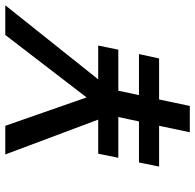

<svg xmlns="http://www.w3.org/2000/svg" viewBox="-26 -730 755 744"><g transform="rotate(-90 352.0 -357.5)"><path d="M79 -119 95 -197H254L271 -277H113L129 -355H261L126 -715H237L347 -400L589 -715H704L417 -355H548L532 -277H373L356 -197H515L498 -119H339L314 0H212L237 -119Z"/></g></svg>

Font: Wix Madefor Text Medium
Style: Italic
Weight: 500
Italic angle: -12°
Designer: Dalton Maag Ltd
Foundry: Dalton Maag Ltd
Version: Version 3.100